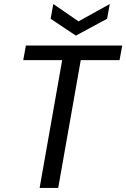

<svg xmlns="http://www.w3.org/2000/svg" viewBox="-20 -920 618 940"><path d="M93.8 -625.6 106.8 -697.2H578.4L565.3 -625.6H375.4L265 0H174L284.4 -625.6ZM364.5 -815.5 517.4 -900.3 504.3 -828.2 351.5 -745.6 227.9 -828.2 240.9 -900.3Z"/></svg>

Font: Poppins Variable
Style: Italic
Weight: 100
Italic angle: -10°
Designer: Jonny Pinhorn
Foundry: Indian Type Foundry
Version: Version 6.000